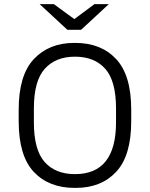

<svg xmlns="http://www.w3.org/2000/svg" viewBox="-20 -905 730 935"><path d="M71 -315V-371Q71 -539 145 -617.5Q219 -696 341 -696H347Q472 -696 545.5 -617.5Q619 -539 619 -371V-315Q619 -147 546 -68.5Q473 10 349 10H343Q218 10 144.5 -68Q71 -146 71 -315ZM545 -309V-377Q545 -511 492.5 -570Q440 -629 345 -629Q251 -629 198 -570Q145 -511 145 -377V-309Q145 -175 197.5 -116Q250 -57 345 -57Q545 -57 545 -309ZM342 -812 440 -885H510L375 -760H308L173 -885H242Z"/></svg>

Font: Chivo Light
Style: Regular
Weight: 300
Designer: Hector Gatti
Foundry: Omnibus-Type
Version: Version 1.007